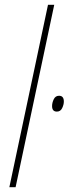

<svg xmlns="http://www.w3.org/2000/svg" viewBox="-20 -780 286 800"><path d="M19 0 180 -760H206L45 0ZM217 -315Q232 -315 239 -329.5Q246 -344 246 -357Q246 -381 226 -381Q211 -381 204 -366.5Q197 -352 197 -338Q197 -315 217 -315Z"/></svg>

Font: Noto Sans UI SemiCondensed Thin
Style: Italic
Weight: 250
Width: 4
Italic angle: -12°
Designer: Monotype Design Team
Foundry: Monotype Imaging Inc.
Version: Version 1.901